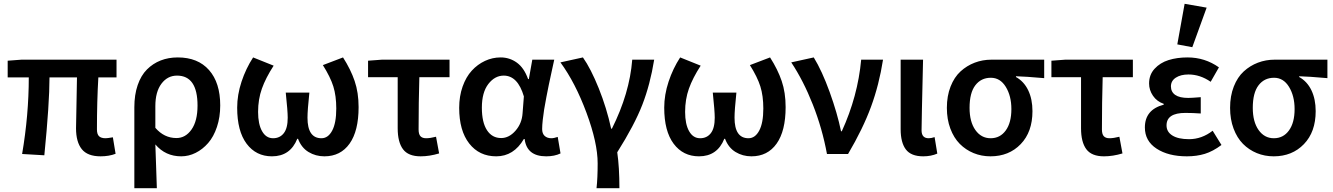

<svg xmlns="http://www.w3.org/2000/svg" viewBox="-20 -802 6945 1000"><path d="M503.9 12.2Q436 12.2 406 -25.1Q376 -62.5 376 -133.8Q376 -152.3 378.2 -250.5Q380.4 -348.6 380.9 -398.9H237.8Q237.8 -263.7 210.9 6.8L95.2 0Q129.9 -203.6 129.9 -398.9H20V-485.8L91.8 -491.2H586.9V-398.9H492.2Q484.9 -274.9 484.9 -127.9Q484.9 -103 495.8 -92.5Q506.8 -82 529.8 -82Q539.6 -82 567.9 -86.9L582 -1Q547.4 12.2 503.9 12.2Z M679.7 178.2V-243.2Q679.7 -308.1 697 -358.6Q714.4 -409.2 745.4 -440.2Q776.4 -471.2 816.9 -487.1Q857.4 -502.9 905.8 -502.9Q1010.7 -502.9 1068.8 -437Q1127 -371.1 1127 -252.9Q1127 -191.9 1109.9 -140.9Q1092.8 -89.8 1064 -56.9Q1035.2 -23.9 999 -5.9Q962.9 12.2 923.8 12.2Q841.8 12.2 789.1 -49.8Q790.5 -12.2 793 61.8Q795.4 135.7 796.9 178.2ZM898.9 -83Q946.3 -83 977.5 -127.4Q1008.8 -171.9 1008.8 -252Q1008.8 -408.2 901.9 -408.2Q852.5 -408.2 820.8 -366Q789.1 -323.7 789.1 -249V-136.2Q835 -83 898.9 -83Z M1396.5 12.2Q1313.5 12.2 1264.4 -53.5Q1215.3 -119.1 1215.3 -241.2Q1215.3 -308.1 1238 -376.7Q1260.7 -445.3 1298.3 -502.9L1405.3 -460Q1363.8 -396 1344 -340.3Q1324.2 -284.7 1324.2 -219.2Q1324.2 -155.3 1345 -118.7Q1365.7 -82 1402.3 -82Q1437.5 -82 1458 -108.2Q1478.5 -134.3 1478.5 -189Q1478.5 -223.1 1468.3 -319.8H1591.3Q1581.5 -228 1581.5 -189Q1581.5 -82 1654.3 -82Q1689 -82 1710.2 -121.8Q1731.4 -161.6 1731.4 -236.8Q1731.4 -302.7 1716.1 -351.8Q1700.7 -400.9 1661.6 -462.9L1766.6 -502.9Q1806.6 -440.4 1827.1 -380.1Q1847.7 -319.8 1847.7 -244.1Q1847.7 -120.1 1800.8 -54Q1753.9 12.2 1669.4 12.2Q1624 12.2 1586.9 -10.3Q1549.8 -32.7 1532.2 -79.1H1528.3Q1491.7 12.2 1396.5 12.2Z M2170.9 12.2Q2106.4 12.2 2078.9 -24.9Q2051.3 -62 2051.3 -133.8V-399.9H1897V-485.8L1969.2 -491.2H2321.3V-399.9H2164.1Q2160.2 -269 2160.2 -127.9Q2160.2 -103 2169.9 -92.5Q2179.7 -82 2199.2 -82Q2220.7 -82 2251 -89.8L2267.1 -2.9Q2216.8 12.2 2170.9 12.2Z M2564.5 12.2Q2476.1 12.2 2423.8 -54.7Q2371.6 -121.6 2371.6 -240.2Q2371.6 -300.8 2389.4 -351.1Q2407.2 -401.4 2437.3 -434.1Q2467.3 -466.8 2506.1 -484.9Q2544.9 -502.9 2587.4 -502.9Q2634.3 -502.9 2671.9 -475.8Q2709.5 -448.7 2730.5 -390.1H2734.4L2752.4 -491.2H2866.7Q2863.8 -477.5 2853.3 -429.7Q2842.8 -381.8 2838.4 -360.4Q2834 -338.9 2825.9 -297.4Q2817.9 -255.9 2814 -231.4Q2810.1 -207 2806.9 -178.2Q2803.7 -149.4 2803.7 -129.9Q2803.7 -106 2816.9 -94Q2830.1 -82 2851.6 -82Q2865.2 -82 2884.8 -88.9L2899.4 -2.9Q2868.2 12.2 2824.7 12.2Q2723.6 12.2 2712.4 -78.1H2708.5Q2655.8 12.2 2564.5 12.2ZM2590.3 -83Q2631.3 -83 2664.8 -121.1Q2698.2 -159.2 2701.7 -211.9L2708.5 -299.8Q2676.8 -408.2 2603.5 -408.2Q2557.1 -408.2 2523.4 -364.5Q2489.7 -320.8 2489.7 -241.2Q2489.7 -164.6 2516.4 -123.8Q2543 -83 2590.3 -83Z M3086.9 178.2Q3092.8 126.5 3092.8 48.8Q3092.8 -57.6 3034.7 -214.4Q2976.6 -371.1 2898.9 -477.1L3016.1 -502.9Q3057.1 -444.8 3098.4 -342.3Q3139.6 -239.7 3163.1 -131.8H3167Q3259.3 -315.9 3272.9 -491.2H3387.2Q3366.2 -361.3 3325.4 -256.3Q3284.7 -151.4 3194.8 -8.8Q3206.1 67.9 3206.1 178.2Z M3620.6 12.2Q3537.6 12.2 3488.5 -53.5Q3439.5 -119.1 3439.5 -241.2Q3439.5 -308.1 3462.2 -376.7Q3484.9 -445.3 3522.5 -502.9L3629.4 -460Q3587.9 -396 3568.1 -340.3Q3548.3 -284.7 3548.3 -219.2Q3548.3 -155.3 3569.1 -118.7Q3589.8 -82 3626.5 -82Q3661.6 -82 3682.1 -108.2Q3702.6 -134.3 3702.6 -189Q3702.6 -223.1 3692.4 -319.8H3815.4Q3805.7 -228 3805.7 -189Q3805.7 -82 3878.4 -82Q3913.1 -82 3934.3 -121.8Q3955.6 -161.6 3955.6 -236.8Q3955.6 -302.7 3940.2 -351.8Q3924.8 -400.9 3885.7 -462.9L3990.7 -502.9Q4030.8 -440.4 4051.3 -380.1Q4071.8 -319.8 4071.8 -244.1Q4071.8 -120.1 4024.9 -54Q3978 12.2 3893.6 12.2Q3848.1 12.2 3811 -10.3Q3773.9 -32.7 3756.3 -79.1H3752.4Q3715.8 12.2 3620.6 12.2Z M4287.1 0Q4262.7 -132.8 4213.4 -257.6Q4164.1 -382.3 4101.1 -477.1L4218.3 -502.9Q4261.2 -433.1 4301.3 -322.3Q4341.3 -211.4 4360.4 -118.2H4364.3Q4447.8 -300.3 4465.3 -491.2H4579.1Q4558.6 -360.4 4516.6 -246.1Q4474.6 -131.8 4397 0Z M4788.6 12.2Q4725.1 12.2 4698 -23.7Q4670.9 -59.6 4670.9 -128.9V-491.2H4787.6Q4779.8 -163.1 4779.8 -123Q4779.8 -82 4816.9 -82Q4831.1 -82 4847.7 -87.9L4861.8 -2Q4829.1 12.2 4788.6 12.2Z M5138.7 12.2Q5091.8 12.2 5050.8 -4.6Q5009.8 -21.5 4978.8 -52.7Q4947.8 -84 4929.7 -132.3Q4911.6 -180.7 4911.6 -240.2Q4911.6 -302.2 4930.9 -351.3Q4950.2 -400.4 4982.9 -430.2Q5015.6 -460 5056.6 -475.6Q5097.7 -491.2 5143.6 -491.2H5418.5V-395Q5317.9 -403.8 5271.5 -404.8V-400.9Q5313 -377.9 5335.2 -331.8Q5357.4 -285.6 5357.4 -223.1Q5357.4 -114.7 5296.1 -51.3Q5234.9 12.2 5138.7 12.2ZM5247.6 -233.9Q5247.6 -302.2 5218.5 -349.6Q5189.5 -397 5140.6 -397Q5089.8 -397 5059.8 -357.7Q5029.8 -318.4 5029.8 -240.2Q5029.8 -167.5 5060.1 -124.8Q5090.3 -82 5139.6 -82Q5189 -82 5218.3 -122.6Q5247.6 -163.1 5247.6 -233.9Z M5730 12.2Q5665.5 12.2 5637.9 -24.9Q5610.4 -62 5610.4 -133.8V-399.9H5456.1V-485.8L5528.3 -491.2H5880.4V-399.9H5723.1Q5719.2 -269 5719.2 -127.9Q5719.2 -103 5729 -92.5Q5738.8 -82 5758.3 -82Q5779.8 -82 5810.1 -89.8L5826.2 -2.9Q5775.9 12.2 5730 12.2Z M6161.6 12.2Q6065.4 12.2 6004.2 -27.6Q5942.9 -67.4 5942.9 -138.2Q5942.9 -231 6041 -256.8V-261.2Q6005.4 -273.4 5985.1 -303.2Q5964.8 -333 5964.8 -367.2Q5964.8 -412.6 5993.4 -443.8Q6022 -475.1 6065.9 -489Q6109.9 -502.9 6165 -502.9Q6255.4 -502.9 6328.6 -451.2L6285.6 -376Q6230.5 -414.1 6169.9 -414.1Q6129.4 -414.1 6104 -397.5Q6078.6 -380.9 6078.6 -352.1Q6078.6 -323.2 6101.1 -307.6Q6123.5 -292 6168.9 -292Q6186 -292 6233.9 -295.9V-210.9Q6191.9 -213.9 6153.8 -213.9Q6055.7 -213.9 6055.7 -148.9Q6055.7 -115.2 6086.2 -96.2Q6116.7 -77.1 6172.9 -77.1Q6239.3 -77.1 6295.9 -121.1L6341.8 -46.9Q6297.4 -13.7 6255.1 -0.7Q6212.9 12.2 6161.6 12.2ZM6111.8 -570.8 6149.9 -782.2 6264.6 -762.2 6189.9 -556.2Z M6613.8 12.2Q6566.9 12.2 6525.9 -4.6Q6484.9 -21.5 6453.9 -52.7Q6422.9 -84 6404.8 -132.3Q6386.7 -180.7 6386.7 -240.2Q6386.7 -302.2 6406 -351.3Q6425.3 -400.4 6458 -430.2Q6490.7 -460 6531.7 -475.6Q6572.8 -491.2 6618.7 -491.2H6893.6V-395Q6793 -403.8 6746.6 -404.8V-400.9Q6788.1 -377.9 6810.3 -331.8Q6832.5 -285.6 6832.5 -223.1Q6832.5 -114.7 6771.2 -51.3Q6710 12.2 6613.8 12.2ZM6722.7 -233.9Q6722.7 -302.2 6693.6 -349.6Q6664.6 -397 6615.7 -397Q6564.9 -397 6534.9 -357.7Q6504.9 -318.4 6504.9 -240.2Q6504.9 -167.5 6535.2 -124.8Q6565.4 -82 6614.7 -82Q6664.1 -82 6693.4 -122.6Q6722.7 -163.1 6722.7 -233.9Z"/></svg>

Font: Toshiba Sans Medium
Style: Regular
Weight: 500
Designer: Paul D. Hunt
Foundry: Toshiba Corporation
Version: Version 2.020;PS 2.0;hotconv 1.0.86;makeotf.lib2.5.63406